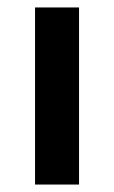

<svg xmlns="http://www.w3.org/2000/svg" viewBox="-20 -495 306 515"><path d="M74 0V-475H192V0Z"/></svg>

Font: Mukta SemiBold
Style: Regular
Weight: 600
Designer: Girish Dalvi and Yashodeep Gholap
Foundry: Ek Type
Version: Version 2.538;PS 1.002;hotconv 16.6.51;makeotf.lib2.5.65220;